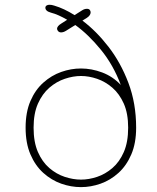

<svg xmlns="http://www.w3.org/2000/svg" viewBox="-20 -775 659 806"><path d="M320 10.5Q278 10.5 237 -4Q196 -18.5 162 -49Q128 -79.5 107.8 -126.8Q87.5 -174 87.5 -239Q87.5 -304 107.8 -351Q128 -398 162 -428.2Q196 -458.5 237 -473Q278 -487.5 320 -487.5Q364.5 -487.5 409 -470.8Q453.5 -454 487 -418.5Q456 -502 403.5 -566.2Q351 -630.5 296 -670L257.5 -646Q252 -642.5 246.8 -640.8Q241.5 -639 236.5 -639Q229 -639 224.2 -644Q219.5 -649 219.5 -654.5Q219.5 -659.5 223.8 -665Q228 -670.5 237 -676L262 -692Q244 -702.5 226.8 -710.2Q209.5 -718 193.5 -722Q181 -725.5 175.8 -730.8Q170.5 -736 170.5 -742.5Q170.5 -748.5 175.5 -751.8Q180.5 -755 187 -755Q192 -755 197 -754.2Q202 -753.5 207.5 -751.5Q248.5 -739.5 293 -711.5L324.5 -731.5Q330 -735 335 -736.5Q340 -738 345 -738Q353 -738 356.8 -733.5Q360.5 -729 360.5 -723Q360.5 -717.5 356.8 -711.5Q353 -705.5 344.5 -700L326 -688.5Q383.5 -645.5 435 -579.2Q486.5 -513 519 -427.2Q551.5 -341.5 551.5 -239Q551.5 -174 531.2 -126.8Q511 -79.5 477.2 -49Q443.5 -18.5 402.5 -4Q361.5 10.5 320 10.5ZM121 -239Q121 -178.5 139.2 -136.8Q157.5 -95 187.2 -69.5Q217 -44 252 -32.5Q287 -21 320 -21Q353 -21 387.5 -32.5Q422 -44 451.8 -69.5Q481.5 -95 499.8 -136.8Q518 -178.5 518 -239Q518 -298.5 499.8 -339.8Q481.5 -381 451.8 -406.8Q422 -432.5 387.5 -444.2Q353 -456 320 -456Q287 -456 252 -444.2Q217 -432.5 187.2 -406.8Q157.5 -381 139.2 -339.8Q121 -298.5 121 -239Z"/></svg>

Font: Sono ExtraLight
Style: Regular
Weight: 200
Designer: Tyler Finck
Foundry: Tyler Finck
Version: Version 2.112